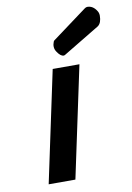

<svg xmlns="http://www.w3.org/2000/svg" viewBox="-88 -835 613 891"><g transform="rotate(-10 219.0 -390.0)"><path d="M179.2 -523.9H305.2L193.8 0H67.9ZM240.7 -576.2Q225.1 -576.2 209 -601.6Q195.8 -622.1 206.1 -647.9Q207.5 -651.9 211.4 -654.3L374.5 -774.9Q380.9 -779.8 387.2 -779.8Q414.1 -779.8 431.2 -752Q437.5 -742.2 437.5 -729.5Q437.5 -695.8 419.9 -682.6L247.6 -578.6Q243.7 -576.2 240.7 -576.2Z"/></g></svg>

Font: Tuffy
Style: BoldItalic
Weight: 700
Italic angle: -12°
Designer: Thatcher Ulrich, Karoly Barta, Michael Everson
Version: Version 001.271